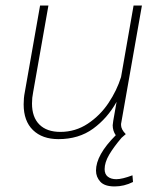

<svg xmlns="http://www.w3.org/2000/svg" viewBox="-20 -490 582 690"><path d="M456 140 458 164Q426 180 392 180Q356 180 340.5 163Q325 146 325 123Q325 67 396 -4Q385 -20 385 -40Q385 -44 387 -56L399 -124Q366 -65 314.5 -27.5Q263 10 190 10Q132 10 98.5 -22.5Q65 -55 65 -115Q65 -138 69 -158L124 -470H154L99 -158Q95 -139 95 -118Q95 -69 121.5 -42.5Q148 -16 197 -16Q251 -16 295.5 -45.5Q340 -75 370 -120Q400 -165 415 -213L460 -470H490L416 -50Q415 -47 415 -41Q415 -25 432 -8L417 5Q388 39 372 66.5Q356 94 356 118Q356 136 367.5 145Q379 154 398 154Q419 154 456 140Z"/></svg>

Font: KoHo ExtraLight
Style: Italic
Weight: 275
Italic angle: -10°
Version: Version 1.000; ttfautohint (v1.6)